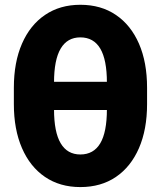

<svg xmlns="http://www.w3.org/2000/svg" viewBox="-20 -759 663 791"><path d="M311 11.7Q227.1 11.7 165.5 -30Q104 -71.8 70.6 -148.7Q37.1 -225.6 37.1 -330.1V-397.5Q37.1 -502.4 70.6 -579.1Q104 -655.8 165.5 -697.5Q227.1 -739.3 311 -739.3Q396 -739.3 457.5 -697.5Q519 -655.8 552.5 -579.1Q585.9 -502.4 585.9 -397.5V-330.1Q585.9 -225.6 552.5 -148.7Q519 -71.8 457.5 -30Q396 11.7 311 11.7ZM311 -122.6Q365.7 -122.6 393.1 -168.7Q420.4 -214.8 420.4 -308.6V-418.9Q420.4 -512.7 393.1 -558.8Q365.7 -605 311 -605Q257.3 -605 230 -558.8Q202.6 -512.7 202.6 -418.9V-308.6Q202.6 -214.8 230 -168.7Q257.3 -122.6 311 -122.6ZM177.2 -305.7V-421.9H443.8V-305.7Z"/></svg>

Font: Inter 18pt ExtraBold
Style: Regular
Weight: 800
Designer: Rasmus Andersson
Foundry: rsms
Version: Version 4.001;git-66647c0bb